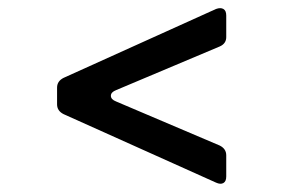

<svg xmlns="http://www.w3.org/2000/svg" viewBox="-20 -504 702 471"><path d="M535 -71Q535 -59 528 -55Q521 -51 510 -56L136 -224Q120 -232 120 -248V-289Q120 -305 136 -313L510 -482Q521 -486 528 -482Q535 -478 535 -466V-413Q535 -397 519 -390L265 -283Q252 -278 252 -269Q252 -260 265 -255L519 -147Q535 -139 535 -123Z"/></svg>

Font: Pitagon Sans Medium
Style: Regular
Weight: 500
Designer: Travis Tran
Foundry: Pitagon
Version: Version 1.001; ttfautohint (v1.8.4.7-5d5b);gftools[0.9.26]